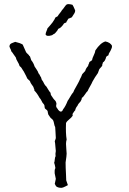

<svg xmlns="http://www.w3.org/2000/svg" viewBox="-20 -894 618 922"><path d="M246 -810 257 -816Q260 -822 267.5 -831Q275 -840 278 -846Q282 -849 289 -859.5Q296 -870 301 -873Q310 -876 328 -871Q332 -866 341 -844Q341 -837 338 -831.5Q335 -826 331 -820.5Q327 -815 325 -811Q323 -810 317 -807.5Q311 -805 308 -804Q307 -801 303 -795.5Q299 -790 298 -786Q297 -785 293 -784Q289 -783 287 -781Q275 -761 259 -755Q258 -751 255 -747Q252 -743 248.5 -739Q245 -735 243 -733Q238 -731 230 -725Q205 -717 199 -728Q199 -735 203 -744Q207 -753 208 -758Q216 -766 232 -786Q244 -803 246 -810ZM471 -578 457 -562Q456 -558 453.5 -552.5Q451 -547 450 -543Q436 -524 424 -502Q421 -494 412.5 -479.5Q404 -465 401 -457Q396 -453 388 -440.5Q380 -428 373 -424Q373 -420 372 -417.5Q371 -415 369.5 -412Q368 -409 367 -407Q355 -395 352 -386Q343 -376 341 -364Q338 -362 334 -355.5Q330 -349 329 -348Q328 -346 328.5 -343.5Q329 -341 329 -338.5Q329 -336 327 -336Q324 -330 312 -320.5Q300 -311 297 -303Q295 -254 300 -224Q297 -214 297 -203Q297 -192 298.5 -178Q300 -164 300 -156Q300 -146 295 -114Q295 -101 295.5 -87Q296 -73 297 -55.5Q298 -38 298 -28Q305 -9 306 -5Q304 -4 293.5 1.5Q283 7 276 8Q257 8 249 0Q244 -10 243 -11Q244 -18 248 -35Q248 -38 245.5 -47.5Q243 -57 242.5 -62Q242 -67 242.5 -74.5Q243 -82 246 -87Q246 -88 244 -98Q242 -108 240 -112Q242 -116 243 -128Q244 -140 247 -144Q245 -154 248 -169Q247 -174 246 -190.5Q245 -207 243 -216Q244 -219 246 -224Q248 -229 248 -232Q248 -242 246.5 -260Q245 -278 245 -284Q242 -288 240 -299Q238 -310 236 -314Q235 -318 229.5 -322.5Q224 -327 223 -328L212 -344Q211 -346 210 -352Q209 -358 209 -359Q208 -364 202 -368Q196 -372 195 -375Q193 -387 193 -389Q192 -392 187 -397.5Q182 -403 181 -407Q174 -421 170 -424Q157 -448 145 -459Q146 -463 143.5 -467.5Q141 -472 141 -475Q140 -478 133 -487Q126 -496 124 -504Q122 -507 117 -511Q112 -515 111 -517Q109 -523 94 -551Q93 -553 89.5 -557.5Q86 -562 85 -565Q83 -570 74 -577Q72 -586 64.5 -598Q57 -610 56 -618Q53 -621 46 -632Q39 -643 34 -648Q34 -653 29 -661.5Q24 -670 26 -675Q27 -680 30.5 -683Q34 -686 42.5 -689Q51 -692 53 -693Q76 -688 89 -680L105 -644Q107 -640 112.5 -635.5Q118 -631 119 -629Q119 -626 124 -623L130 -605Q141 -592 146 -575Q147 -573 155 -561.5Q163 -550 165 -542Q170 -537 174 -527Q177 -525 178.5 -518Q180 -511 182 -509Q185 -506 188 -500Q191 -494 192 -492Q196 -484 203 -478Q205 -475 211.5 -464Q218 -453 223 -448Q223 -440 225 -438Q226 -435 230 -430Q234 -425 236 -421Q237 -419 240 -416Q243 -413 244.5 -411.5Q246 -410 248 -406.5Q250 -403 250 -400Q252 -398 250.5 -392Q249 -386 250 -382Q251 -378 254.5 -374Q258 -370 259 -367Q265 -359 272 -358Q279 -358 283 -369Q295 -384 305 -410Q309 -415 317.5 -430Q326 -445 332 -451Q335 -460 344 -475Q353 -490 354 -493Q356 -497 360 -504.5Q364 -512 365 -516Q369 -522 375 -538L389 -553Q393 -567 403 -577Q403 -581 408 -591Q408 -595 410.5 -597Q413 -599 416.5 -601Q420 -603 422 -605Q423 -614 430 -628Q437 -642 438 -652Q462 -688 486 -695Q510 -690 518 -674Q518 -669 517 -665Q516 -661 513.5 -656.5Q511 -652 510 -649Q510 -648 505.5 -641.5Q501 -635 501 -629Q500 -628 498 -627Q496 -626 494.5 -625Q493 -624 492 -623Q491 -622 490 -621Q485 -600 474 -594Q474 -591 472 -586.5Q470 -582 471 -578Z"/></svg>

Font: FuturaRenner Light
Style: Regular
Weight: 300
Designer: BSozoo
Foundry: BSozoo
Version: Version 1.001;PS 001.001;hotconv 1.0.70;makeotf.lib2.5.58329